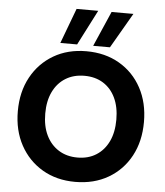

<svg xmlns="http://www.w3.org/2000/svg" viewBox="-62 -994 912 1060"><g transform="rotate(5 394.5 -464.0)"><path d="M394 12Q291 12 212.5 -34Q134 -80 89.5 -161.5Q45 -243 45 -350Q45 -457 89.5 -538.5Q134 -620 212.5 -666Q291 -712 394 -712Q498 -712 577 -666Q656 -620 700 -538.5Q744 -457 744 -350Q744 -243 700 -161.5Q656 -80 577 -34Q498 12 394 12ZM395 -123Q455 -123 499 -151Q543 -179 567 -229.5Q591 -280 591 -350Q591 -420 567 -470.5Q543 -521 499 -548.5Q455 -576 395 -576Q335 -576 290.5 -548.5Q246 -521 221.5 -470.5Q197 -420 197 -350Q197 -280 221.5 -229.5Q246 -179 290.5 -151Q335 -123 395 -123ZM428 -745 513 -940H634L521 -745ZM246 -745 319 -940H439L339 -745Z"/></g></svg>

Font: DM Sans 17pt Black
Style: Regular
Weight: 900
Version: Version 4.004;gftools[0.9.30]